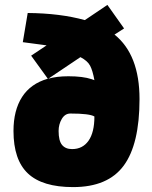

<svg xmlns="http://www.w3.org/2000/svg" viewBox="-20 -754 620 783"><path d="M549 -350Q549 -166 484.5 -78.5Q420 9 278 9Q153 9 94 -46.5Q35 -102 35 -220Q35 -304 70 -358.5Q105 -413 175 -433L107 -527L170 -569L73 -582L93 -701Q225 -700 326 -672L418 -734L486 -638L447 -613Q549 -531 549 -350ZM365 -427Q358 -466 347.5 -486Q337 -506 308 -521L177 -433Q211 -443 259 -443Q318 -443 354 -431ZM365 -279Q345 -291 267 -291Q245 -291 232 -269Q219 -247 219 -220Q219 -180 233 -163Q247 -146 274 -146Q317 -146 341 -180Q365 -214 365 -279Z"/></svg>

Font: Cairo Black
Style: Regular
Weight: 900
Designer: Mohamed Gaber, the designers of Titillium
Foundry: Kief Type Foundry
Version: Version 2.009; ttfautohint (v1.5.33-1714) -l 8 -r 50 -G 200 